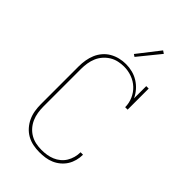

<svg xmlns="http://www.w3.org/2000/svg" viewBox="-283 -1060 1166 1166"><g transform="rotate(45 300.0 -476.5)"><path d="M297 8Q270 8 242.5 2.5Q215 -3 191 -16.5Q167 -30 148.5 -51Q130 -72 118.5 -97Q107 -122 102.5 -149.5Q98 -177 98 -205V-530Q98 -557 102.5 -584Q107 -611 117.5 -636Q128 -661 146 -682Q164 -703 187.5 -716.5Q211 -730 237.5 -736.5Q264 -743 292 -743Q320 -743 347.5 -736Q375 -729 399 -714Q423 -699 442 -677.5Q461 -656 473 -630V-735H494V-554H473Q473 -588 459 -620.5Q445 -653 420 -676.5Q395 -700 362 -712Q329 -724 294 -724Q270 -724 245.5 -718.5Q221 -713 200 -700Q179 -687 162.5 -668Q146 -649 136.5 -626.5Q127 -604 123 -579.5Q119 -555 119 -530V-205Q119 -180 123 -155Q127 -130 137 -107Q147 -84 163.5 -65Q180 -46 201.5 -33.5Q223 -21 247.5 -16Q272 -11 297 -11Q320 -11 342 -14.5Q364 -18 384.5 -26.5Q405 -35 422.5 -49.5Q440 -64 451.5 -83Q463 -102 469 -124Q475 -146 475 -168V-169H496V-168Q496 -143 489.5 -118.5Q483 -94 470 -73Q457 -52 437.5 -35.5Q418 -19 395 -9Q372 1 347 4.5Q322 8 297 8ZM297 -810 282 -820 392 -961 410 -949Z"/></g></svg>

Font: Iosevka Etoile Thin
Style: Regular
Weight: 100
Designer: Belleve Invis
Foundry: Belleve Invis
Version: Version 22.1.2; ttfautohint (v1.8.4)